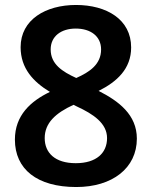

<svg xmlns="http://www.w3.org/2000/svg" viewBox="-20 -743 612 773"><path d="M286 -723C164 -723 63 -664 63 -553C63 -467 115 -413 181 -373C104 -336 40 -279 40 -181C40 -62 129 10 287 10C432 10 531 -66 531 -185C531 -281 458 -336 377 -377C451 -414 508 -466 508 -552C508 -665 409 -723 286 -723ZM285 -628C345 -628 387 -597 387 -544C387 -484 341 -453 287 -429C230 -455 184 -485 184 -544C184 -597 226 -628 285 -628ZM160 -187C160 -248 204 -288 276 -321L290 -314C355 -284 411 -247 411 -187C411 -127 368 -86 285 -86C201 -86 160 -128 160 -187Z"/></svg>

Font: Noto Sans Bamum SemiBold
Style: Regular
Weight: 600
Designer: Monotype Design Team
Foundry: Monotype Imaging Inc.
Version: Version 2.002